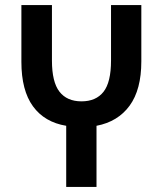

<svg xmlns="http://www.w3.org/2000/svg" viewBox="-20 -734 639 754"><path d="M240 0V-240Q155 -254 109.5 -316.5Q64 -379 64 -491V-714H184V-496Q184 -412 213.5 -374Q243 -336 300 -336Q357 -336 386.5 -373.5Q416 -411 416 -496V-714H535V-493Q535 -382 489 -319Q443 -256 359 -240V0Z"/></svg>

Font: Noto Sans Georgian Condensed SemiBold
Style: Regular
Weight: 600
Width: 3
Designer: Monotype Design Team, Akaki Razmadze
Foundry: Google LLC
Version: Version 2.005; ttfautohint (v1.8.4.7-5d5b)